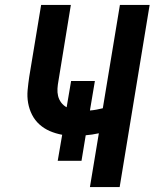

<svg xmlns="http://www.w3.org/2000/svg" viewBox="-20 -755 640 775"><path d="M343 0 379 -217Q365 -214 352 -212Q339 -210 326 -209L309 -106H213L231 -211Q204 -216 181 -226Q158 -236 139.5 -252.5Q121 -269 109.5 -291.5Q98 -314 93.5 -339.5Q89 -365 91.5 -391.5Q94 -418 98 -445L146 -735H266L216 -429Q213 -413 212 -397.5Q211 -382 214.5 -367.5Q218 -353 227 -341Q236 -329 249 -322L267 -428H363L343 -309Q356 -310 369.5 -312.5Q383 -315 395 -318L464 -735H584L463 0Z"/></svg>

Font: Iosevka Aile
Style: Bold Italic
Weight: 700
Italic angle: -9°
Designer: Belleve Invis
Foundry: Belleve Invis
Version: Version 28.0.1; ttfautohint (v1.8.4)